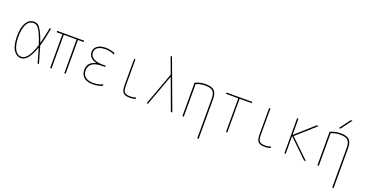

<svg xmlns="http://www.w3.org/2000/svg" viewBox="-41 -1601 5081 2673"><g transform="rotate(20 2500.0 -265.0)"><path d="M469.7 0H449.2Q411.1 -140.6 386.7 -214.8Q311.5 9.8 205.1 9.8Q135.7 9.8 92.8 -58.1Q49.8 -126 49.8 -259.8Q49.8 -391.6 92.3 -460.9Q134.8 -530.3 205.1 -530.3Q240.2 -530.3 265.1 -513.2Q290 -496.1 320.8 -440.4Q351.6 -384.8 386.7 -281.2Q412.1 -370.1 440.4 -519.5H460Q429.7 -351.6 398.4 -248Q430.7 -142.6 469.7 0ZM377 -247.1Q347.7 -335 324.2 -389.6Q300.8 -444.3 279.8 -469.7Q258.8 -495.1 242.7 -502.4Q226.6 -509.8 205.1 -509.8Q140.6 -509.8 105.5 -443.8Q70.3 -377.9 70.3 -259.8Q70.3 -141.6 105.5 -75.7Q140.6 -9.8 205.1 -9.8Q303.7 -9.8 377 -247.1Z M865.2 -500V0H844.7V-500H655.3V0H634.8V-500H549.8V-519.5H950.2V-500Z M1213.9 -286.1Q1156.2 -300.8 1127.9 -333.5Q1099.6 -366.2 1099.6 -405.3Q1099.6 -462.9 1144 -496.6Q1188.5 -530.3 1269.5 -530.3Q1340.8 -530.3 1405.3 -502V-480.5Q1339.8 -510.7 1269.5 -509.8Q1244.1 -509.8 1222.2 -505.9Q1200.2 -502 1175.3 -492.2Q1150.4 -482.4 1135.3 -459.5Q1120.1 -436.5 1120.1 -405.3Q1120.1 -356.4 1168.5 -325.7Q1216.8 -294.9 1304.7 -294.9H1349.6V-275.4H1304.7Q1207 -275.4 1158.7 -240.2Q1110.4 -205.1 1110.4 -139.6Q1110.4 -76.2 1151.9 -43Q1193.4 -9.8 1269.5 -9.8Q1341.8 -9.8 1410.2 -40V-17.6Q1339.8 10.7 1269.5 9.8Q1182.6 9.8 1136.2 -29.8Q1089.8 -69.3 1089.8 -139.6Q1089.8 -253.9 1213.9 -284.2Z M1710 -519.5V-129.9Q1710 -57.6 1731.9 -33.7Q1753.9 -9.8 1820.3 -9.8Q1860.4 -9.8 1900.4 -24.4V-2.9Q1861.3 9.8 1820.3 9.8Q1745.1 9.8 1717.8 -20Q1690.4 -49.8 1690.4 -129.9V-519.5Z M2254.9 -458H2252.9L2085.9 0H2065.4L2244.1 -487.3L2154.3 -730.5H2174.8L2445.3 0H2423.8Z M2750 -530.3Q2838.9 -530.3 2877 -493.2Q2915 -456.1 2915 -370.1V219.7H2894.5V-370.1Q2894.5 -447.3 2862.3 -478.5Q2830.1 -509.8 2750 -509.8Q2676.8 -509.8 2615.2 -483.4V0H2594.7V-496.1Q2666 -530.3 2750 -530.3Z M3259.8 -500V0H3240.2V-500H3059.6V-519.5H3440.4V-500Z M3710 -519.5V-129.9Q3710 -57.6 3731.9 -33.7Q3753.9 -9.8 3820.3 -9.8Q3860.4 -9.8 3900.4 -24.4V-2.9Q3861.3 9.8 3820.3 9.8Q3745.1 9.8 3717.8 -20Q3690.4 -49.8 3690.4 -129.9V-519.5Z M4424.8 0H4396.5L4125 -262.7V0H4105.5V-519.5H4125V-278.3L4394.5 -519.5H4424.8L4144.5 -269.5Z M4750 -530.3Q4838.9 -530.3 4877 -493.2Q4915 -456.1 4915 -370.1V219.7H4894.5V-370.1Q4894.5 -447.3 4862.3 -478.5Q4830.1 -509.8 4750 -509.8Q4676.8 -509.8 4615.2 -483.4V0H4594.7V-496.1Q4666 -530.3 4750 -530.3ZM4721.7 -589.8H4697.3L4817.4 -750H4841.8Z"/></g></svg>

Font: Mgen+ 1mn thin
Style: Regular
Weight: 100
Designer: [Source Han Sans]
Ryoko NISHIZUKA  (kana & ideographs); Paul D. Hunt (Latin, Greek & Cyrillic); Wenlong ZHANG  (bopomofo
Version: Version 1.059.20150602